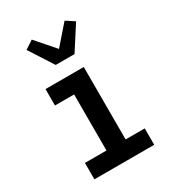

<svg xmlns="http://www.w3.org/2000/svg" viewBox="-187 -873 874 973"><g transform="rotate(-30 250.0 -386.0)"><path d="M75 0V-96H201V-424H89V-520H313V-96H425V0ZM195 -600 105 -740 154 -772 250 -662 346 -772 395 -740 305 -600Z"/></g></svg>

Font: Iosevka Curly Slab
Style: Bold
Weight: 700
Monospace: yes
Designer: Belleve Invis
Foundry: Belleve Invis
Version: Version 22.1.2; ttfautohint (v1.8.4)